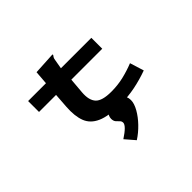

<svg xmlns="http://www.w3.org/2000/svg" viewBox="-185 -839 1370 1370"><g transform="rotate(-45 500.0 -154.0)"><path d="M132 -471H312L320 -574L481 -583H491V-577Q486 -570 481.5 -563Q477 -556 475 -540L463 -471H770V-361H458L448 -243Q442 -168 474.5 -133Q507 -98 599 -98Q665 -98 723.5 -112Q782 -126 837 -148L870 -42Q801 -17 729.5 -2.5Q658 12 580 12Q462 12 398 -16.5Q334 -45 312 -102.5Q290 -160 296 -248L304 -361H132ZM483 275 420 202Q503 148 503 118Q503 103 492.5 93.5Q482 84 471.5 71.5Q461 59 461 37Q461 8 487.5 -16.5Q514 -41 554 -41Q601 -41 628.5 -19Q656 3 656 43Q656 77 631.5 120.5Q607 164 567.5 205Q528 246 483 275Z"/></g></svg>

Font: Inconsolata UltraExpanded Black
Style: Regular
Weight: 900
Width: 9
Monospace: yes
Designer: Raph Levien, Cyreal, Brenton Simpson
Foundry: Raph Levien, Cyreal, Google
Version: Version 3.001; ttfautohint (v1.8.2.53-6de2)